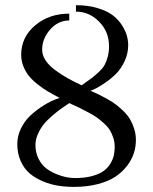

<svg xmlns="http://www.w3.org/2000/svg" viewBox="-20 -711 594 743"><path d="M117.2 -149.9C117.2 -163.6 120.2 -177.3 126.2 -191.2C132.2 -205 139.3 -217.2 147.5 -227.8C155.6 -238.4 166.3 -249.3 179.4 -260.7C192.6 -272.1 204 -281.3 213.6 -288.3C223.2 -295.3 234.7 -303.2 248 -312C263.7 -305.2 276 -299.5 285.2 -294.9L319.3 -277.3C333.7 -269.9 345 -263.2 353.3 -257.3C361.6 -251.5 370.8 -244.1 380.9 -235.1C391 -226.2 398.8 -217.3 404.3 -208.5C409.8 -199.7 414.5 -189.7 418.2 -178.5C422 -167.2 423.8 -155.4 423.8 -143.1C423.8 -132 422.9 -121.5 420.9 -111.6C418.9 -101.6 414.7 -91 408.2 -79.6C401.7 -68.2 393.1 -58.4 382.3 -50.3C371.6 -42.2 356.7 -35.4 337.6 -30C318.6 -24.7 296.4 -22 271 -22C260.9 -22 249.9 -23 238 -25.1C226.2 -27.3 212.8 -31.3 198 -37.4C183.2 -43.4 170 -50.9 158.4 -59.8C146.9 -68.8 137.1 -81.1 129.2 -96.7C121.2 -112.3 117.2 -130 117.2 -149.9ZM401.9 -532.2C401.9 -517.6 400.3 -504.3 397.2 -492.4C394.1 -480.6 390.3 -470.2 385.7 -461.4C381.2 -452.6 373.9 -443.4 363.8 -433.8C353.7 -424.2 344.1 -415.9 335 -408.9C325.8 -401.9 312.8 -392.6 295.9 -380.9C274.4 -391 255.6 -400.6 239.5 -409.7C223.4 -418.8 207.5 -429.2 191.9 -440.9C176.3 -452.6 164.2 -465.1 155.8 -478.3C147.3 -491.5 143.1 -505 143.1 -519C143.1 -547 153.3 -572.8 173.8 -596.4C194.3 -620 219.1 -631.8 248 -631.8V-658.2C196 -658.2 151.9 -643.1 116 -612.8C80 -582.5 62 -544.6 62 -499C62 -483.1 64.9 -467.9 70.8 -453.6C76.7 -439.3 83.9 -426.8 92.5 -416.3C101.2 -405.7 112.5 -394.9 126.5 -384C140.5 -373.1 153.6 -364 166 -356.7C178.4 -349.4 193.4 -341.1 210.9 -332C201.8 -329.4 191.1 -325.3 178.7 -319.6C166.3 -313.9 152.3 -305.7 136.5 -294.9C120.7 -284.2 106.3 -272.4 93.3 -259.5C80.2 -246.7 69.3 -230.9 60.3 -212.2C51.4 -193.4 46.9 -174 46.9 -153.8C46.9 -129.1 51.4 -106.9 60.3 -87.2C69.3 -67.5 80.9 -51.6 95.2 -39.6C109.5 -27.5 126.5 -17.4 146 -9.3C165.5 -1.1 185.1 4.5 204.8 7.6C224.5 10.7 245 12.2 266.1 12.2C300 12.2 330.6 8.6 358.2 1.5C385.7 -5.7 408.4 -15.2 426.3 -27.1C444.2 -39 459.2 -52.9 471.4 -68.8C483.6 -84.8 492.4 -101.1 497.8 -117.7C503.2 -134.3 505.9 -151.4 505.9 -168.9C505.9 -184.2 503.7 -198.8 499.3 -212.6C494.9 -226.5 489.5 -238.8 483.2 -249.5C476.8 -260.3 468.3 -270.8 457.8 -281C447.2 -291.3 437.3 -299.9 428 -306.9C418.7 -313.9 407.5 -321 394.3 -328.4C381.1 -335.7 370.1 -341.5 361.3 -345.7C352.5 -349.9 342.1 -354.7 330.1 -359.9C334.6 -361.2 341.4 -364 350.3 -368.4C359.3 -372.8 371.3 -380.1 386.5 -390.4C401.6 -400.6 415.6 -412.1 428.5 -424.8C441.3 -437.5 452.5 -453.8 461.9 -473.6C471.4 -493.5 476.1 -514.3 476.1 -536.1C476.1 -547.9 474.4 -560.1 470.9 -572.8C467.5 -585.4 461.2 -599 451.9 -613.5C442.6 -628 430.7 -640.8 416.3 -651.9C401.8 -662.9 382.2 -672.2 357.7 -679.7C333.1 -687.2 305.2 -690.9 273.9 -690.9V-666C308.1 -666 338 -653.1 363.5 -627.2C389.1 -601.3 401.9 -569.7 401.9 -532.2Z"/></svg>

Font: Linux Biolinum G
Style: Bold
Weight: 700
Designer: Philipp H. Poll
Foundry: Philipp H. Poll
Version: Version 1.1.0